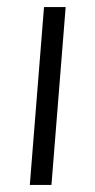

<svg xmlns="http://www.w3.org/2000/svg" viewBox="-20 -521 268 541"><path d="M64 0 104 -501H165L125 0Z"/></svg>

Font: Muli Light
Style: Italic
Weight: 300
Italic angle: -4.541°
Designer: Vernon Adams
Foundry: Vernon Adams
Version: Version 2.100; ttfautohint (v1.8.1.43-b0c9)